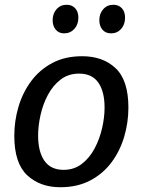

<svg xmlns="http://www.w3.org/2000/svg" viewBox="-20 -776 598 806"><path d="M325 -540Q412 -540 465.5 -489.5Q519 -439 519 -324Q519 -262 501.5 -202.5Q484 -143 448.5 -95Q413 -47 359 -18.5Q305 10 233 10Q148 10 94 -40.5Q40 -91 40 -206Q40 -268 57.5 -327.5Q75 -387 110.5 -435Q146 -483 199.5 -511.5Q253 -540 325 -540ZM312 -467Q267 -467 234.5 -442Q202 -417 181 -377.5Q160 -338 150 -292.5Q140 -247 140 -207Q140 -139 166.5 -101Q193 -63 247 -63Q291 -63 323.5 -88Q356 -113 377 -152.5Q398 -192 408.5 -237.5Q419 -283 419 -324Q419 -392 392.5 -429.5Q366 -467 312 -467ZM249 -636Q227 -636 214 -651.5Q201 -667 201 -691Q201 -719 217.5 -737.5Q234 -756 260 -756Q282 -756 295.5 -741.5Q309 -727 309 -702Q309 -673 292 -654.5Q275 -636 249 -636ZM446 -636Q423 -636 410 -651.5Q397 -667 397 -691Q397 -719 413.5 -737.5Q430 -756 456 -756Q478 -756 491.5 -741.5Q505 -727 505 -702Q505 -673 488.5 -654.5Q472 -636 446 -636Z"/></svg>

Font: Bitter Medium
Style: Italic
Weight: 500
Italic angle: -9°
Designer: Sol Matas, and Bitter project Authors
Foundry: Sol Matas
Version: Version 2.001